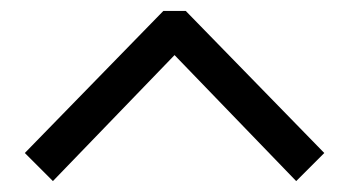

<svg xmlns="http://www.w3.org/2000/svg" viewBox="-20 -860 640 352"><path d="M279.5 -840H320.5L574.5 -579.5L523 -528L300 -759L77 -528L25.5 -579.5Z"/></svg>

Font: Kode Mono
Style: Regular
Weight: 400
Monospace: yes
Designer: Isa Ozler
Foundry: Kadena LLC
Version: Version 1.000;gftools[0.9.28]